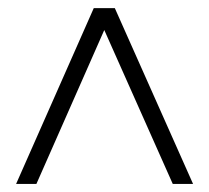

<svg xmlns="http://www.w3.org/2000/svg" viewBox="-20 -688 513 471"><path d="M19.5 -236.8 210 -668H261.7L453.6 -236.8H403.8L235.8 -614.3L69.3 -236.8Z"/></svg>

Font: Elstob 18pt Medium
Style: Regular
Weight: 500
Designer: Peter S. Baker
Version: Version 1.015